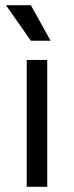

<svg xmlns="http://www.w3.org/2000/svg" viewBox="-20 -720 285 740"><path d="M83 0V-489H162V0ZM99 -563 3 -700H99L175 -563Z"/></svg>

Font: Space Grotesk
Style: Regular
Weight: 400
Designer: Florian Karsten
Foundry: Florian Karsten
Version: Version 2.000